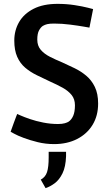

<svg xmlns="http://www.w3.org/2000/svg" viewBox="-20 -732 578 994"><path d="M260 14Q216 14 175.5 4Q135 -6 103 -18Q71 -30 53 -40Q35 -50 35 -50Q35 -50 40 -64Q45 -78 51.5 -96Q58 -114 63.5 -128Q69 -142 69 -142Q69 -142 87 -134Q105 -126 135.5 -115.5Q166 -105 204 -97.5Q242 -90 280 -90Q302 -90 315.5 -94Q329 -98 335 -102Q350 -112 359 -132.5Q368 -153 368 -187Q368 -219 350.5 -240.5Q333 -262 304 -278Q275 -294 241 -309Q205 -326 171 -342.5Q137 -359 110.5 -381.5Q84 -404 69 -438Q54 -472 54 -522Q54 -575 79 -618Q104 -661 154 -686.5Q204 -712 278 -712Q324 -712 366 -705.5Q408 -699 435 -692Q462 -685 462 -685L443 -589Q443 -589 414.5 -594Q386 -599 343.5 -604.5Q301 -610 260 -610Q237 -610 224.5 -607Q212 -604 202 -598Q191 -591 182 -574.5Q173 -558 173 -527Q173 -495 191 -474Q209 -453 238.5 -438Q268 -423 302 -409Q333 -395 366 -379Q399 -363 426.5 -340Q454 -317 471 -282Q488 -247 488 -196Q488 -133 459.5 -86Q431 -39 379.5 -12.5Q328 14 260 14ZM216 242 191 198Q215 185 223.5 159Q232 133 232 83V54H322V77Q320 132 303.5 165.5Q287 199 263.5 216.5Q240 234 216 242Z"/></svg>

Font: Ruda
Style: Bold
Weight: 700
Designer: Mariela Monsalve and Angelina Sanchez
Foundry: Mariela Monsalve and Angelina Sanchez
Version: Version 2.000